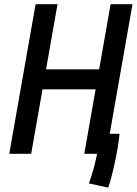

<svg xmlns="http://www.w3.org/2000/svg" viewBox="-20 -713 634 890"><path d="M481.4 156.7 392.1 137.2Q404.3 104 414.1 67.6Q423.8 31.2 430.2 0L448.7 -92.8H534.2Q531.7 -65.4 525.9 -30.3Q520 4.9 512.2 41Q504.4 77.1 496.3 107.7Q488.3 138.2 481.4 156.7ZM370.6 0 492.7 -693.4H594.2L472.2 0ZM22.9 0 145 -693.4H246.6L124.5 0ZM96.2 -298.8 112.3 -391.6H522.9L506.8 -298.8Z"/></svg>

Font: Cascadia Code PL
Style: Italic
Weight: 400
Italic angle: -10°
Monospace: yes
Designer: Aaron Bell
Foundry: Saja Typeworks
Version: Version 2404.023